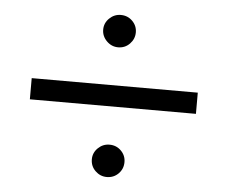

<svg xmlns="http://www.w3.org/2000/svg" viewBox="-45 -624 793 668"><g transform="rotate(5 351.5 -290.0)"><path d="M61 -253V-327H641V-253ZM351 -7Q328 -7 311 -23.5Q294 -40 294 -64Q294 -87 311 -103.5Q328 -120 351 -120Q375 -120 391.5 -103.5Q408 -87 408 -64Q408 -40 391.5 -23.5Q375 -7 351 -7ZM351 -460Q328 -460 311 -477Q294 -494 294 -517Q294 -540 311 -556.5Q328 -573 351 -573Q375 -573 391.5 -556.5Q408 -540 408 -517Q408 -494 391.5 -477Q375 -460 351 -460Z"/></g></svg>

Font: M PLUS 1
Style: Regular
Weight: 400
Designer: Coji Morishita
Foundry: UNDERFOREST DESIGN
Version: Version 1.001